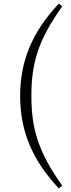

<svg xmlns="http://www.w3.org/2000/svg" viewBox="-20 -839 396 1077"><path d="M156 -301C156 -487 196 -617 329 -803L310 -819C162 -661 93 -499 93 -301C93 -102 162 60 310 218L329 202C197 17 156 -114 156 -301Z"/></svg>

Font: Noto Serif JP Light
Style: Regular
Weight: 300
Designer: Ryoko NISHIZUKA 西塚涼子 (kana & ideographs); Frank Grießhammer (Latin, Greek & Cyrillic); Wenlong ZHANG 张文龙 (bopomofo); San
Foundry: Adobe
Version: Version 2.001;hotconv 1.1.0;makeotfexe 2.6.0